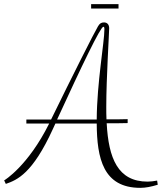

<svg xmlns="http://www.w3.org/2000/svg" viewBox="-80 -778 780 925"><path d="M47 -183H157C55 22 -59 91 -60 91L-52 108C3 89 77 58 175 -157C179 -166 183 -174 187 -183H386C387 -15 417 127 596 127C621 127 647 122 680 112L677 92C661 95 645 97 631 97C488 97 443 -15 434 -184C467 -184 500 -184 535 -185V-204C512 -203 474 -203 433 -203C432 -222 432 -243 432 -264C432 -400 446 -621 446 -642C446 -660 436 -670 421 -670C408 -670 400 -665 392 -651C374 -621 269 -413 166 -202H47ZM418 -649C421 -649 423 -647 423 -637C423 -575 387 -380 386 -202H195C316 -465 404 -649 418 -649ZM491 -737V-758H359V-737Z"/></svg>

Font: Clicker Script
Style: Regular
Weight: 400
Designer: Astigmatic (AOETI)
Foundry: Astigmatic (AOETI)
Version: Version 1.000